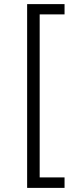

<svg xmlns="http://www.w3.org/2000/svg" viewBox="-20 -732 340 934"><path d="M112 -712H294V-662H173V131H294V182H112Z"/></svg>

Font: Muli Light
Style: Regular
Weight: 300
Designer: Vernon Adams
Foundry: Vernon Adams
Version: Version 2.100